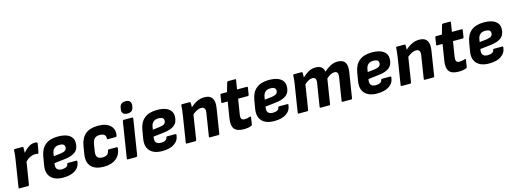

<svg xmlns="http://www.w3.org/2000/svg" viewBox="-9 -1563 6470 2422"><g transform="rotate(-15 3226.0 -352.0)"><path d="M39 0Q26 0 28 -13L84 -369Q89 -400 92 -427.5Q95 -455 96 -482Q96 -495 110 -495H206Q218 -495 219 -482Q220 -452 217 -416Q251 -456 289.5 -481.5Q328 -507 368 -507Q389 -507 398 -503Q407 -500 405 -487Q402 -462 396.5 -431Q391 -400 384 -373Q381 -360 369 -362Q362 -364 354 -365Q346 -366 334 -366Q307 -366 273.5 -350.5Q240 -335 210 -303L164 -13Q161 0 150 0Z M608 12Q499 12 447 -44.5Q395 -101 413 -203L431 -311Q464 -507 673 -507Q769 -507 820.5 -472Q872 -437 872 -374Q872 -296 824.5 -257Q777 -218 676 -208L546 -193L544 -180Q531 -94 618 -94Q652 -94 674 -106Q696 -118 698 -139Q700 -152 712 -152H819Q832 -152 831 -140Q824 -67 765.5 -27.5Q707 12 608 12ZM560 -280 655 -291Q697 -297 715 -311.5Q733 -326 733 -354Q733 -400 665 -400Q579 -400 565 -313Z M1140 12Q1026 12 974 -44.5Q922 -101 938 -201L955 -306Q972 -408 1031 -457.5Q1090 -507 1199 -507Q1305 -507 1356.5 -456Q1408 -405 1392 -325Q1388 -311 1378 -311H1275Q1262 -311 1264 -325Q1268 -357 1247 -373Q1226 -389 1188 -389Q1141 -389 1119 -365.5Q1097 -342 1088 -289L1075 -207Q1066 -154 1085 -130Q1104 -106 1152 -106Q1193 -106 1213.5 -123.5Q1234 -141 1238 -170Q1240 -184 1252 -184H1355Q1368 -184 1367 -170Q1358 -83 1298.5 -35.5Q1239 12 1140 12Z M1453 0Q1440 0 1442 -13L1516 -482Q1519 -495 1530 -495H1640Q1654 -495 1652 -482L1578 -13Q1575 0 1564 0ZM1599 -559Q1562 -559 1543.5 -577Q1525 -595 1529 -629L1532 -646Q1540 -716 1612 -716Q1649 -716 1667 -697.5Q1685 -679 1682 -646L1679 -629Q1671 -559 1599 -559Z M1902 12Q1793 12 1741 -44.5Q1689 -101 1707 -203L1725 -311Q1758 -507 1967 -507Q2063 -507 2114.5 -472Q2166 -437 2166 -374Q2166 -296 2118.5 -257Q2071 -218 1970 -208L1840 -193L1838 -180Q1825 -94 1912 -94Q1946 -94 1968 -106Q1990 -118 1992 -139Q1994 -152 2006 -152H2113Q2126 -152 2125 -140Q2118 -67 2059.5 -27.5Q2001 12 1902 12ZM1854 -280 1949 -291Q1991 -297 2009 -311.5Q2027 -326 2027 -354Q2027 -400 1959 -400Q1873 -400 1859 -313Z M2223 0Q2210 0 2212 -13L2268 -368Q2272 -397 2275.5 -428Q2279 -459 2280 -482Q2280 -495 2294 -495H2390Q2402 -495 2403 -482Q2404 -472 2403.5 -456Q2403 -440 2402 -425Q2448 -466 2492.5 -486.5Q2537 -507 2586 -507Q2728 -507 2701 -336L2650 -13Q2648 0 2637 0H2526Q2512 0 2514 -13L2561 -312Q2573 -387 2512 -387Q2462 -387 2398 -334L2348 -13Q2345 0 2334 0Z M2967 12Q2876 12 2842.5 -31.5Q2809 -75 2824 -168L2858 -379H2788Q2774 -379 2777 -392L2791 -482Q2793 -495 2804 -495H2880L2914 -614Q2918 -626 2929 -626H3020Q3033 -626 3030 -614L3011 -495H3138Q3152 -495 3149 -482L3135 -392Q3132 -379 3122 -379H2994L2962 -180Q2956 -141 2967.5 -124Q2979 -107 3009 -107Q3041 -107 3078 -120Q3094 -126 3091 -110L3077 -19Q3075 -8 3064 -4Q3043 4 3018.5 8Q2994 12 2967 12Z M3364 12Q3255 12 3203 -44.5Q3151 -101 3169 -203L3187 -311Q3220 -507 3429 -507Q3525 -507 3576.5 -472Q3628 -437 3628 -374Q3628 -296 3580.5 -257Q3533 -218 3432 -208L3302 -193L3300 -180Q3287 -94 3374 -94Q3408 -94 3430 -106Q3452 -118 3454 -139Q3456 -152 3468 -152H3575Q3588 -152 3587 -140Q3580 -67 3521.5 -27.5Q3463 12 3364 12ZM3316 -280 3411 -291Q3453 -297 3471 -311.5Q3489 -326 3489 -354Q3489 -400 3421 -400Q3335 -400 3321 -313Z M3685 0Q3672 0 3674 -13L3730 -368Q3734 -398 3738 -427.5Q3742 -457 3742 -482Q3742 -495 3755 -495H3852Q3864 -495 3865 -482Q3865 -469 3865 -454Q3865 -439 3864 -423Q3902 -459 3943.5 -483Q3985 -507 4036 -507Q4087 -507 4113.5 -485.5Q4140 -464 4146 -423Q4186 -459 4230.5 -483Q4275 -507 4325 -507Q4393 -507 4421 -466.5Q4449 -426 4435 -339L4383 -13Q4382 0 4370 0H4259Q4246 0 4247 -13L4295 -314Q4307 -387 4251 -387Q4227 -387 4201.5 -373.5Q4176 -360 4147 -334L4096 -13Q4094 0 4083 0H3972Q3958 0 3960 -13L4008 -314Q4020 -387 3964 -387Q3940 -387 3915.5 -374Q3891 -361 3861 -335L3810 -13Q3808 0 3796 0Z M4708 12Q4599 12 4547 -44.5Q4495 -101 4513 -203L4531 -311Q4564 -507 4773 -507Q4869 -507 4920.5 -472Q4972 -437 4972 -374Q4972 -296 4924.5 -257Q4877 -218 4776 -208L4646 -193L4644 -180Q4631 -94 4718 -94Q4752 -94 4774 -106Q4796 -118 4798 -139Q4800 -152 4812 -152H4919Q4932 -152 4931 -140Q4924 -67 4865.5 -27.5Q4807 12 4708 12ZM4660 -280 4755 -291Q4797 -297 4815 -311.5Q4833 -326 4833 -354Q4833 -400 4765 -400Q4679 -400 4665 -313Z M5029 0Q5016 0 5018 -13L5074 -368Q5078 -397 5081.5 -428Q5085 -459 5086 -482Q5086 -495 5100 -495H5196Q5208 -495 5209 -482Q5210 -472 5209.5 -456Q5209 -440 5208 -425Q5254 -466 5298.5 -486.5Q5343 -507 5392 -507Q5534 -507 5507 -336L5456 -13Q5454 0 5443 0H5332Q5318 0 5320 -13L5367 -312Q5379 -387 5318 -387Q5268 -387 5204 -334L5154 -13Q5151 0 5140 0Z M5773 12Q5682 12 5648.5 -31.5Q5615 -75 5630 -168L5664 -379H5594Q5580 -379 5583 -392L5597 -482Q5599 -495 5610 -495H5686L5720 -614Q5724 -626 5735 -626H5826Q5839 -626 5836 -614L5817 -495H5944Q5958 -495 5955 -482L5941 -392Q5938 -379 5928 -379H5800L5768 -180Q5762 -141 5773.5 -124Q5785 -107 5815 -107Q5847 -107 5884 -120Q5900 -126 5897 -110L5883 -19Q5881 -8 5870 -4Q5849 4 5824.5 8Q5800 12 5773 12Z M6170 12Q6061 12 6009 -44.5Q5957 -101 5975 -203L5993 -311Q6026 -507 6235 -507Q6331 -507 6382.5 -472Q6434 -437 6434 -374Q6434 -296 6386.5 -257Q6339 -218 6238 -208L6108 -193L6106 -180Q6093 -94 6180 -94Q6214 -94 6236 -106Q6258 -118 6260 -139Q6262 -152 6274 -152H6381Q6394 -152 6393 -140Q6386 -67 6327.5 -27.5Q6269 12 6170 12ZM6122 -280 6217 -291Q6259 -297 6277 -311.5Q6295 -326 6295 -354Q6295 -400 6227 -400Q6141 -400 6127 -313Z"/></g></svg>

Font: Sofia Sans ExtraBold
Style: Italic
Weight: 800
Italic angle: -9°
Designer: Botio Nikoltchev, Ani Petrova
Foundry: lettersoup
Version: Version 4.100; ttfautohint (v1.8.4.7-5d5b)